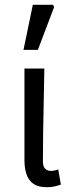

<svg xmlns="http://www.w3.org/2000/svg" viewBox="-20 -772 302 801"><path d="M175 9Q141 9 121 -4Q101 -17 91.5 -42.5Q82 -68 82 -104V-486H165Q164 -420 162.5 -352.5Q161 -285 160 -220.5Q159 -156 159 -98Q159 -77 168.5 -68Q178 -59 193 -59Q200 -59 207 -60.5Q214 -62 223 -65L234 -2Q223 2 209 5.5Q195 9 175 9ZM78 -564 117 -752H201L206 -743L138 -564Z"/></svg>

Font: Source Sans 3
Style: Regular
Weight: 400
Designer: Paul D. Hunt
Foundry: Adobe
Version: Version 3.046;hotconv 1.0.118;makeotfexe 2.5.65603